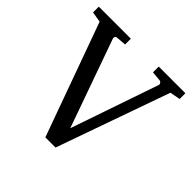

<svg xmlns="http://www.w3.org/2000/svg" viewBox="-174 -834 1013 1013"><g transform="rotate(45 333.0 -327.5)"><path d="M598.1 -617.2 374 16.1H297.9L68.8 -618.2L9.8 -627.9V-670.9H249V-627.9L189.9 -623Q184.6 -622.1 182.1 -615.7Q179.7 -609.4 181.2 -605L356.9 -110.8L525.9 -603Q527.8 -608.9 523.2 -615.5Q518.6 -622.1 512.2 -623L457 -627.9V-670.9H655.8V-627.9Z"/></g></svg>

Font: Charis SIL
Style: Regular
Weight: 400
Foundry: SIL International
Version: Version 4.112